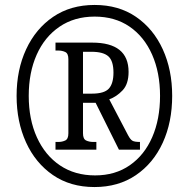

<svg xmlns="http://www.w3.org/2000/svg" viewBox="-20 -745 762 775"><path d="M361 10Q264 10 193.5 -38.5Q123 -87 85 -170.5Q47 -254 47 -358Q47 -463 85.5 -546Q124 -629 194.5 -677Q265 -725 362 -725Q459 -725 529 -677Q599 -629 637 -546Q675 -463 675 -358Q675 -252 637 -169Q599 -86 528.5 -38Q458 10 361 10ZM364 -37Q445 -37 504 -78Q563 -119 594.5 -191.5Q626 -264 626 -358Q626 -452 594 -524.5Q562 -597 503 -637.5Q444 -678 362 -678Q280 -678 220 -637Q160 -596 128 -524Q96 -452 96 -358Q96 -263 129 -190.5Q162 -118 222 -77.5Q282 -37 364 -37ZM204 -141V-172H215Q231 -172 243.5 -178Q256 -184 256 -207V-506Q256 -529 243.5 -535Q231 -541 215 -541H204V-573H352Q499 -573 499 -455Q499 -406 475 -380.5Q451 -355 421 -344L497 -199Q506 -182 514.5 -177Q523 -172 545 -172V-141H460L366 -330H315V-207Q315 -184 327.5 -178Q340 -172 357 -172H369V-141ZM351 -367Q401 -367 419.5 -387.5Q438 -408 438 -452Q438 -499 417.5 -517.5Q397 -536 349 -536H315V-367Z"/></svg>

Font: Noto Serif Sinhala Condensed
Style: Regular
Weight: 400
Width: 3
Designer: Jelle Bosma - Monotype Design Team
Foundry: Monotype Imaging Inc.
Version: Version 2.007; ttfautohint (v1.8.4.7-5d5b)